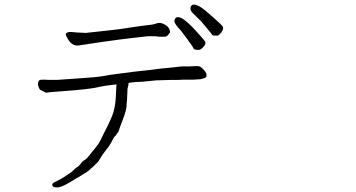

<svg xmlns="http://www.w3.org/2000/svg" viewBox="-20 -779 1540 830"><path d="M866.2 -667Q847.7 -690.4 833 -703.1Q820.3 -714.8 813 -722.7Q805.7 -730.5 803.7 -736.3Q802.7 -743.2 804.7 -750Q806.6 -754.9 811.5 -757.8Q816.4 -759.8 823.2 -758.8Q832 -756.8 842.8 -751Q855.5 -743.2 865.2 -735.4Q879.9 -723.6 898.4 -707Q942.4 -668 943.8 -663.1Q945.3 -658.2 943.8 -652.3Q942.4 -646.5 936.5 -638.7Q930.7 -630.9 925.8 -627.4Q920.9 -624 911.1 -625Q899.4 -625 897.5 -627.9Q897.5 -629.9 866.2 -667ZM790 -609.4Q764.6 -643.6 760.7 -648.4Q748 -661.1 742.2 -669.9Q736.3 -677.7 734.4 -684.6Q733.4 -690.4 736.3 -697.3Q738.3 -702.1 743.2 -704.1Q749 -706.1 755.9 -704.1Q763.7 -702.1 773.4 -695.3Q786.1 -686.5 794.9 -677.7Q809.6 -665 826.2 -646.5Q865.2 -603.5 867.2 -598.6Q869.1 -593.8 867.2 -587.9Q865.2 -582 858.4 -575.2Q851.6 -568.4 846.7 -565.4Q841.8 -562.5 830.6 -563.5Q819.3 -564.5 817.4 -568.4Q814.5 -576.2 790 -609.4ZM527.3 -327.1Q528.3 -305.7 510.7 -261.7Q494.1 -217.8 493.2 -212.9Q491.2 -206.1 488.3 -205.1Q487.3 -204.1 486.3 -203.1Q485.4 -201.2 483.4 -197.3Q481.4 -193.4 478.5 -191.4Q475.6 -189.5 471.7 -183.6Q468.8 -176.8 460.9 -163.1Q453.1 -148.4 436.5 -127.9Q420.9 -108.4 414.1 -95.7Q407.2 -82 399.4 -75.2Q392.6 -68.4 382.8 -58.6Q359.4 -37.1 348.6 -31.2Q337.9 -25.4 333 -21.5Q327.1 -17.6 318.4 -12.7Q309.6 -8.8 296.9 0Q255.9 25.4 239.3 29.3Q218.8 34.2 210 27.3Q205.1 23.4 206.1 17.6Q208 11.7 219.7 6.8Q247.1 -6.8 256.3 -13.2Q265.6 -19.5 271 -22.9Q276.4 -26.4 281.2 -30.3Q286.1 -34.2 289.1 -35.2Q292 -37.1 293.9 -40Q296.9 -43 299.8 -44.9Q302.7 -46.9 304.7 -49.8Q306.6 -53.7 314.5 -56.6Q320.3 -60.5 328.1 -70.3Q335.9 -82 346.7 -87.9Q356.4 -93.8 367.2 -108.4Q378.9 -124 391.6 -138.7Q406.2 -156.2 416 -175.8Q425.8 -196.3 429.7 -204.1Q462.9 -267.6 470.7 -295.4Q478.5 -323.2 480.5 -357.4Q482.4 -391.6 483.4 -412.1Q483.4 -413.1 483.4 -414.1Q474.6 -413.1 464.8 -412.1Q424.8 -407.2 418.9 -405.3Q377.9 -396.5 371.1 -396.5Q341.8 -391.6 251 -384.8Q179.7 -379.9 180.7 -377.9Q180.7 -377.9 179.7 -377.9Q155.3 -389.6 154.3 -390.6Q148.4 -395.5 145.5 -407.2Q142.6 -416 145.5 -423.8Q147.5 -431.6 153.3 -433.6Q156.2 -434.6 170.9 -434.6Q183.6 -434.6 196.3 -433.6Q216.8 -433.6 226.6 -433.6Q233.4 -433.6 267.6 -436.5L364.3 -443.4Q410.2 -446.3 454.1 -455.1Q458 -455.1 490.2 -460Q543 -466.8 557.6 -468.8Q659.2 -479.5 673.8 -482.4Q687.5 -483.4 734.4 -488.3Q761.7 -492.2 775.4 -492.2Q789.1 -491.2 803.7 -492.2Q818.4 -493.2 826.2 -493.2Q837.9 -493.2 840.8 -492.2Q846.7 -491.2 854.5 -483.4Q864.3 -474.6 868.2 -467.8Q873 -460.9 873 -454.1Q873 -446.3 868.2 -443.4Q861.3 -439.5 845.7 -436.5Q839.8 -435.5 815.4 -434.6Q803.7 -434.6 794.9 -434.6Q772.5 -434.6 771.5 -434.6Q748 -432.6 724.6 -433.6Q668 -432.6 655.3 -431.6Q585 -423.8 569.3 -424.8Q553.7 -422.9 536.1 -420.9Q535.2 -408.2 531.2 -395.5Q530.3 -363.3 529.3 -349.6Q528.3 -335.9 527.3 -327.1ZM616.2 -622.1Q582 -618.2 539.1 -613.3Q497.1 -608.4 421.4 -597.7Q345.7 -586.9 327.1 -583.5Q308.6 -580.1 298.3 -585.4Q288.1 -590.8 282.2 -597.7Q276.4 -604.5 269 -618.2Q261.7 -631.8 266.1 -635.7Q270.5 -639.6 278.8 -640.6Q287.1 -641.6 310.5 -638.7Q343.8 -636.7 350.6 -636.7Q365.2 -637.7 431.6 -645.5Q484.4 -651.4 491.2 -652.3Q521.5 -657.2 557.6 -662.1Q588.9 -667 615.2 -669.9Q640.6 -671.9 656.2 -677.7Q671.9 -683.6 689.5 -674.3Q707 -665 711.9 -653.3Q716.8 -641.6 714.8 -638.7Q712.9 -635.7 706.5 -627.9Q700.2 -620.1 690.4 -620.1Q680.7 -620.1 670.9 -620.1Q653.3 -622.1 652.3 -622.1Q625 -623 616.2 -622.1Z"/></svg>

Font: ToneOZ-Zhuyin-Tsuipita-TC
Style: Regular
Weight: 400
Designer: ÂÆ£ÂøóÂáåJeffrey Xuan(jeffreyx@gmail.com, ToneOZ.com) ÈòøÂù§(cjkFonts)
Foundry: ToneOZ
Version: Version 0.240710